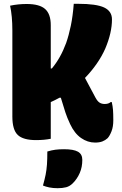

<svg xmlns="http://www.w3.org/2000/svg" viewBox="-20 -730 640 1010"><path d="M33 -700Q75 -709 120 -709Q188 -709 217.5 -682.5Q247 -656 247 -598V-370H253Q299 -425 328 -504Q342 -544 352.5 -594.5Q363 -645 368 -710H390Q487 -710 528 -690.5Q569 -671 569 -628Q569 -558 534 -475Q516 -434 488.5 -394.5Q461 -355 427 -320L483 -215Q493 -197 504 -190Q515 -183 531 -183Q551 -183 562 -193H568Q573 -171 574.5 -151Q576 -131 576 -97Q576 -63 566.5 -39Q557 -15 546 -3Q534 8 518.5 14Q503 20 480 20Q441 20 406.5 -4Q372 -28 349 -77Q333 -111 323.5 -140Q314 -169 300 -216H293Q270 -203 247 -193V0Q212 7 170 7Q102 7 73.5 -20Q45 -47 45 -117V-570Q45 -646 33 -700ZM229 67Q252 60 272 57.5Q292 55 317 55Q367 55 390 68Q413 81 413 111Q413 149 399.5 180Q386 211 363 234Q347 250 328 255Q309 260 283 260Q259 260 239.5 256Q220 252 206 246Q215 214 220 189Q225 164 227 136Q229 108 229 67Z"/></svg>

Font: Recursive Sn Csl St Blk
Style: Regular
Weight: 900
Version: Version 1.079;hotconv 1.0.112;makeotfexe 2.5.65598; ttfautoh